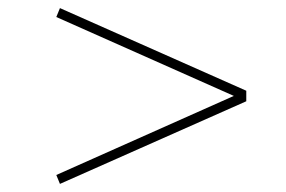

<svg xmlns="http://www.w3.org/2000/svg" viewBox="-20 -490 706 474"><path d="M128 -36 119 -58 568 -258 569 -248 119 -448 128 -470 588 -266V-240Z"/></svg>

Font: Lexend Tera Thin
Style: Regular
Weight: 250
Version: Version 1.007